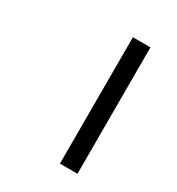

<svg xmlns="http://www.w3.org/2000/svg" viewBox="-155 -734 771 834"><g transform="rotate(30 230.5 -317.0)"><path d="M269 -634H357V0H269Z"/></g></svg>

Font: Biryani
Style: Regular
Weight: 400
Designer: Dan Reynolds and Mathieu Réguer
Foundry: Dan Reynolds and Mathieu Réguer
Version: Version 1.004; ttfautohint (v1.1) -l 5 -r 5 -G 72 -x 0 -D la